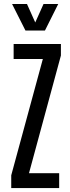

<svg xmlns="http://www.w3.org/2000/svg" viewBox="-20 -956 357 976"><path d="M37.1 0V-64.9L197.8 -656.2H49.3V-732.4H289.6V-673.8L127.4 -75.7H280.8V0ZM109.4 -800.8 41.5 -935.5H117.2L159.2 -841.8L201.2 -935.5H275.9L208.5 -800.8Z"/></svg>

Font: AntonioLight
Style: Regular
Weight: 300
Designer: Vernon Adams
Foundry: Vernon Adams
Version: Version 1.002